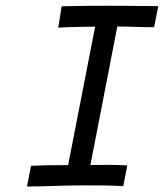

<svg xmlns="http://www.w3.org/2000/svg" viewBox="-20 -656 578 677"><path d="M197.3 -633.8 185.5 -558.6C237.8 -561.5 283.2 -561.5 315.4 -562L220.2 -73.7H183.6C155.8 -73.7 131.3 -73.2 89.4 -71.3L75.2 1.5C150.9 1.5 200.7 -2 236.8 -2C265.6 -2 289.6 -2.4 312.5 -2.4C343.3 -2.4 373.5 -2 414.6 0.5L428.7 -72.8C403.8 -74.2 380.9 -74.7 358.9 -74.7C334 -74.7 321.3 -74.2 298.8 -74.2L393.6 -562.5C440.4 -562.5 463.4 -560.1 523.4 -560.1L538.1 -634.3C458.5 -635.3 411.6 -635.7 360.4 -635.7C313.5 -635.7 273.9 -635.7 197.3 -633.8Z"/></svg>

Font: Fantasque Sans Mono
Style: RegItalic
Weight: 400
Italic angle: -11°
Monospace: yes
Designer: Jany Belluz
Version: Version 1.6.3